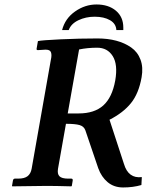

<svg xmlns="http://www.w3.org/2000/svg" viewBox="-20 -824 650 850"><path d="M490.2 -467.8Q502.4 -538.6 479 -575.7Q455.6 -612.8 410.2 -612.8Q368.2 -612.8 330.1 -605L279.8 -321.8H328.1Q397.9 -321.8 437.3 -357.2Q476.6 -392.6 490.2 -467.8ZM606.9 -481.9Q594.2 -409.7 559.6 -367.2Q525.4 -324.7 464.8 -293.9L528.8 -98.1Q548.3 -32.7 607.9 -40L606 -4.9Q569.3 5.9 524.9 5.9Q484.4 5.9 456.5 -17.6Q428.7 -41 415 -79.1L357.9 -247.1Q351.6 -264.6 332.3 -270.3Q313 -275.9 272 -275.9L236.8 -77.1Q232.9 -53.7 243.4 -43.5Q253.9 -33.2 282.2 -33.2H295.9Q303.2 -33.2 301.8 -23.9L297.9 -1L295.9 1Q225.1 -1 187 -1L34.2 1L33.2 -1L37.1 -23.9Q38.6 -33.2 45.9 -33.2H60.1Q88.4 -33.2 102.3 -44.2Q116.2 -55.2 120.1 -77.1L205.1 -559.1Q210 -580.1 205.8 -592Q201.7 -604 184.1 -604H178.2L147.9 -602.1Q140.6 -602.1 142.1 -608.9L147.9 -642.1Q164.6 -646 248.3 -649.9Q332 -653.8 412.1 -653.8Q457 -653.8 494.6 -643.8Q532.2 -633.8 560.8 -613.8Q589.4 -593.8 602.1 -559.8Q614.7 -525.9 606.9 -481.9ZM254.9 -690.9Q268.1 -742.2 312.3 -773.2Q356.4 -804.2 407.2 -804.2Q460.4 -804.2 493.2 -776.6Q525.9 -749 525.9 -702.1V-690.9H495.1Q493.7 -719.2 467 -734.6Q440.4 -750 398.9 -750Q359.9 -750 327.1 -734.4Q294.4 -718.8 284.2 -690.9Z"/></svg>

Font: Linux Libertine G
Style: Bold Italic
Weight: 700
Italic angle: -11.5°
Designer: Philipp H. Poll
Foundry: Philipp H. Poll
Version: Version 4.1.0